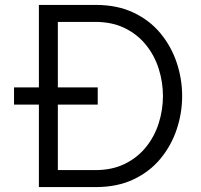

<svg xmlns="http://www.w3.org/2000/svg" viewBox="-20 -760 816 780"><path d="M138 0V-335H37V-405H138V-740H369Q457 -740 523 -708.5Q589 -677 632.5 -624Q676 -571 698 -505Q720 -439 720 -370Q720 -301 698 -235Q676 -169 632.5 -116Q589 -63 523 -31.5Q457 0 369 0ZM377 -335H215V-69H367Q436 -69 487.5 -94.5Q539 -120 573.5 -163Q608 -206 625 -260Q642 -314 642 -370Q642 -426 625 -480Q608 -534 573.5 -577Q539 -620 487.5 -645.5Q436 -671 367 -671H215V-405H377Z"/></svg>

Font: Be Vietnam Pro Light
Style: Regular
Weight: 300
Designer: Lam Bao, Tony Le, Vietanh Nguyen
Foundry: Yellow Type Foundry
Version: Version 1.002; ttfautohint (v1.8.3)